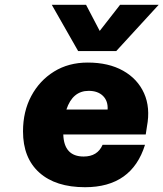

<svg xmlns="http://www.w3.org/2000/svg" viewBox="-20 -772 682 801"><path d="M465 -559H306L196 -752H339L396 -643L481 -752H642ZM76 -224Q76 -307 110.5 -371.5Q145 -436 205.5 -473.5Q266 -511 346 -511Q433 -511 493.5 -477Q554 -443 581 -383Q608 -323 593 -244L588 -211H244Q247 -119 329 -119Q387 -119 408 -168H585Q530 9 335 9Q212 9 144 -52Q76 -113 76 -224ZM350 -393Q283 -393 257 -315H429Q431 -351 409.5 -372Q388 -393 350 -393Z"/></svg>

Font: Overused Grotesk ExtraBold
Style: Italic
Weight: 800
Italic angle: -10°
Version: Version 0.003